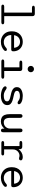

<svg xmlns="http://www.w3.org/2000/svg" viewBox="1760 -2562 813 4373"><g transform="rotate(90 2166.5 -375.5)"><path d="M135 0Q109.5 0 97.5 -8.5Q85.5 -17 85.5 -32Q85.5 -48 97.5 -56.5Q109.5 -65 135 -65H267.5V-697H164.5Q138 -697 124.2 -705.5Q110.5 -714 110.5 -729.5Q110.5 -745 124.2 -753.5Q138 -762 164.5 -762H293.5Q320 -762 333.8 -748.2Q347.5 -734.5 347.5 -708V-65H483.5Q508.5 -65 520.8 -56.5Q533 -48 533 -32Q533 -17 520.8 -8.5Q508.5 0 483.5 0Z M930.5 10.5Q870 10.5 815.5 -17Q761 -44.5 727 -100Q693 -155.5 693 -239Q693 -302.5 713.2 -349.2Q733.5 -396 767.5 -426.8Q801.5 -457.5 843.8 -472.5Q886 -487.5 930 -487.5Q995.5 -487.5 1044.5 -459.8Q1093.5 -432 1121 -383.5Q1148.5 -335 1148.5 -271.5Q1148.5 -247 1137.8 -236Q1127 -225 1102.5 -225H776.5Q779 -168.5 801.5 -130.8Q824 -93 859 -74Q894 -55 933.5 -55Q986.5 -55 1017.8 -72.5Q1049 -90 1069 -108.5Q1078 -116.5 1087.8 -121.5Q1097.5 -126.5 1108.5 -126.5Q1123 -126.5 1132 -117.8Q1141 -109 1141 -94.5Q1141 -83.5 1134.8 -74Q1128.5 -64.5 1118 -55.5Q1091 -31 1045 -10.2Q999 10.5 930.5 10.5ZM780.5 -289.5H1069Q1062.5 -354 1026.5 -389.8Q990.5 -425.5 929 -425.5Q896.5 -425.5 865.5 -411.2Q834.5 -397 811.8 -367Q789 -337 780.5 -289.5Z M1384 -65H1513.5V-411.5H1412.5Q1386.5 -411.5 1373.2 -420Q1360 -428.5 1360 -444Q1360 -459.5 1373.2 -467.8Q1386.5 -476 1412.5 -476H1543.5Q1597.5 -476 1597.5 -422V-65H1722.5Q1748 -65 1760.2 -56.5Q1772.5 -48 1772.5 -32Q1772.5 -17 1760.2 -8.5Q1748 0 1722.5 0H1384Q1359 0 1346.8 -8.5Q1334.5 -17 1334.5 -32Q1334.5 -48 1346.8 -56.5Q1359 -65 1384 -65ZM1481 -671.5Q1481 -691 1490.5 -707.2Q1500 -723.5 1516.5 -733Q1533 -742.5 1553 -742.5Q1573 -742.5 1589.2 -733Q1605.5 -723.5 1615 -707.2Q1624.5 -691 1624.5 -671.5Q1624.5 -651.5 1615 -635Q1605.5 -618.5 1589.2 -609Q1573 -599.5 1553 -599.5Q1533 -599.5 1516.5 -609Q1500 -618.5 1490.5 -635Q1481 -651.5 1481 -671.5Z M2163 10.5Q2122 10.5 2083 2.2Q2044 -6 2013 -20Q1982 -34 1964 -51.5Q1946 -69 1946 -87Q1946 -102.5 1955.8 -111.2Q1965.5 -120 1981.5 -120Q1991 -120 2000.2 -116Q2009.5 -112 2021.5 -104Q2037.5 -92 2056.2 -80.8Q2075 -69.5 2101 -62.2Q2127 -55 2163.5 -55Q2219.5 -55 2253.8 -73Q2288 -91 2288 -132Q2288 -156 2269.8 -171Q2251.5 -186 2220.2 -195.8Q2189 -205.5 2149.5 -213Q2099.5 -222.5 2057.2 -238.2Q2015 -254 1989.8 -281.8Q1964.5 -309.5 1964.5 -355.5Q1964.5 -391 1982 -416Q1999.5 -441 2028.5 -456.8Q2057.5 -472.5 2093.2 -480Q2129 -487.5 2165.5 -487.5Q2202 -487.5 2236 -481Q2270 -474.5 2296.5 -462.8Q2323 -451 2338.8 -435Q2354.5 -419 2354.5 -400.5Q2354.5 -386 2344.8 -378Q2335 -370 2320.5 -370Q2310 -370 2302 -373.2Q2294 -376.5 2284 -383.5Q2270 -395.5 2242.5 -409Q2215 -422.5 2166.5 -422.5Q2148.5 -422.5 2128 -419.5Q2107.5 -416.5 2089.2 -408.8Q2071 -401 2059.8 -387.5Q2048.5 -374 2048.5 -353.5Q2048.5 -330 2065.8 -315.8Q2083 -301.5 2112.8 -292.8Q2142.5 -284 2180.5 -276.5Q2231.5 -266.5 2275.8 -251.2Q2320 -236 2346.8 -208.8Q2373.5 -181.5 2373.5 -135Q2373.5 -85.5 2344.5 -53.2Q2315.5 -21 2267.8 -5.2Q2220 10.5 2163 10.5Z M2622 -481Q2664 -481 2664 -427V-205.5Q2664 -126 2689 -90.5Q2714 -55 2770 -55Q2809.5 -55 2840.5 -74Q2871.5 -93 2889.5 -124Q2907.5 -155 2907.5 -191.5V-427Q2907.5 -481 2950 -481Q2992 -481 2992 -427V-45Q2992 9 2950 9Q2916.5 9 2910 -28.5L2909.5 -71.5Q2884 -35.5 2841.5 -12.2Q2799 11 2745 11Q2692.5 11 2655.5 -9Q2618.5 -29 2599 -74Q2579.5 -119 2579.5 -193.5V-427Q2579.5 -481 2622 -481Z M3383 -63H3476Q3499.5 -63 3510 -54.2Q3520.5 -45.5 3520.5 -31.5Q3520.5 -17.5 3509.8 -8.8Q3499 0 3476 0H3238.5Q3215 0 3203.8 -8.8Q3192.5 -17.5 3192.5 -31.5Q3192.5 -45.5 3203 -54.2Q3213.5 -63 3234.5 -63H3306.5V-413H3234.5Q3213.5 -413 3202.2 -421.5Q3191 -430 3191 -444.5Q3191 -459.5 3204.8 -467.8Q3218.5 -476 3245 -476H3323Q3343 -476 3357.2 -466Q3371.5 -456 3377 -438L3378 -391.5Q3408 -434.5 3455.8 -461Q3503.5 -487.5 3554.5 -487.5Q3584.5 -487.5 3608.2 -477.8Q3632 -468 3632 -443.5Q3632 -424 3621 -413.2Q3610 -402.5 3591.5 -402.5Q3581.5 -402.5 3573.5 -404.2Q3565.5 -406 3557 -408.5Q3548.5 -410.5 3539.2 -411.8Q3530 -413 3520.5 -413Q3487.5 -413 3455.8 -394Q3424 -375 3403.5 -341.8Q3383 -308.5 3383 -266Z M4025.5 10.5Q3965 10.5 3910.5 -17Q3856 -44.5 3822 -100Q3788 -155.5 3788 -239Q3788 -302.5 3808.2 -349.2Q3828.5 -396 3862.5 -426.8Q3896.5 -457.5 3938.8 -472.5Q3981 -487.5 4025 -487.5Q4090.5 -487.5 4139.5 -459.8Q4188.5 -432 4216 -383.5Q4243.5 -335 4243.5 -271.5Q4243.5 -247 4232.8 -236Q4222 -225 4197.5 -225H3871.5Q3874 -168.5 3896.5 -130.8Q3919 -93 3954 -74Q3989 -55 4028.5 -55Q4081.5 -55 4112.8 -72.5Q4144 -90 4164 -108.5Q4173 -116.5 4182.8 -121.5Q4192.5 -126.5 4203.5 -126.5Q4218 -126.5 4227 -117.8Q4236 -109 4236 -94.5Q4236 -83.5 4229.8 -74Q4223.5 -64.5 4213 -55.5Q4186 -31 4140 -10.2Q4094 10.5 4025.5 10.5ZM3875.5 -289.5H4164Q4157.5 -354 4121.5 -389.8Q4085.5 -425.5 4024 -425.5Q3991.5 -425.5 3960.5 -411.2Q3929.5 -397 3906.8 -367Q3884 -337 3875.5 -289.5Z"/></g></svg>

Font: Sono Monospace
Style: Regular
Weight: 400
Designer: Tyler Finck
Foundry: Tyler Finck
Version: Version 2.112